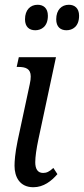

<svg xmlns="http://www.w3.org/2000/svg" viewBox="-20 -776 352 806"><path d="M128 -649C153 -649 181 -664 181 -710C181 -742 162 -756 138 -756C108 -756 85 -735 85 -695C85 -663 103 -649 128 -649ZM259 -649C284 -649 312 -664 312 -710C312 -742 293 -756 269 -756C239 -756 216 -735 216 -695C216 -663 234 -649 259 -649ZM120 10C163 10 196 -16 221 -45L204 -71C187 -55 175 -50 161 -50C138 -50 128 -67 128 -95C128 -118 133 -152 141 -190L215 -536H59L50 -495H57C87 -495 109 -488 109 -455C109 -446 108 -436 105 -423L54 -185C43 -132 41 -98 41 -80C41 -33 63 10 120 10Z"/></svg>

Font: Noto Serif ExtraCondensed
Style: Italic
Weight: 400
Width: 2
Italic angle: -12°
Designer: Monotype Design Team
Foundry: Monotype Imaging Inc.
Version: Version 2.014